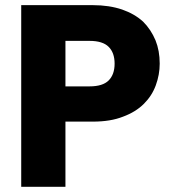

<svg xmlns="http://www.w3.org/2000/svg" viewBox="-20 -722 664 742"><path d="M326.2 -388.2Q377 -388.2 399.9 -411.1Q422.9 -434.1 422.9 -476.1Q422.9 -518.1 399.9 -541Q377 -564 326.2 -564H232.9V-388.2ZM62 0V-702.1H338.9Q401.9 -702.1 452.1 -685.1Q500 -668.5 533.2 -638.2Q563.5 -607.9 581.1 -565.9Q597.2 -525.9 597.2 -476.1Q597.2 -433.6 582 -392.1Q567.4 -352.1 536.1 -320.8Q504.4 -289.1 455.1 -271Q407.2 -252 338.9 -252H232.9V0Z"/></svg>

Font: PoppinsZ
Style: Bold
Weight: 700
Designer: Ninad Kale (Devanagari), Jonny Pinhorn (Latin)
Foundry: Indian Type Foundry
Version: Version 3.002;FEAKit 1.0